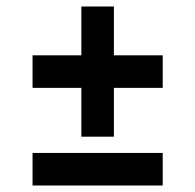

<svg xmlns="http://www.w3.org/2000/svg" viewBox="-20 -570 600 590"><path d="M80 0V-100H480V0ZM80 -400H230V-550H330V-400H480V-300H330V-150H230V-300H80Z"/></svg>

Font: Skate blade
Style: Regular
Weight: 400
Italic angle: -7°
Designer: Valerio Brotto (Silverblur_type)
Version: Version 2.001